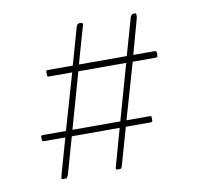

<svg xmlns="http://www.w3.org/2000/svg" viewBox="-57 -494 573 553"><g transform="rotate(-10 229.0 -217.0)"><path d="M408 -298H341L294 -135H362Q367 -135 367 -132V-122Q367 -117 362 -117H289L258 -8Q257 -6 256 -3Q255 0 251 0H244Q239 0 239.5 -4Q240 -8 241 -10L271 -117H131L100 -8Q98 -5 97 -2.5Q96 0 93 0H84Q80 0 80.5 -3.5Q81 -7 82 -11L112 -117H50Q44 -117 44 -122V-132Q44 -135 50 -135H117L164 -298H96Q91 -298 91 -302V-312Q91 -317 96 -317H169L200 -426Q203 -434 209 -434H214Q216 -434 218 -431.5Q220 -429 218 -426L187 -317H327L358 -426Q362 -434 366 -434H371Q375 -434 375 -431.5Q375 -429 375 -427V-422L346 -317H408Q414 -317 414 -312V-302Q414 -298 408 -298ZM182 -298 136 -135H276L322 -298Z"/></g></svg>

Font: Chathura Thin
Style: Regular
Weight: 250
Designer: Appaji Ambarisha Darbha
Foundry: Aditya Fonts
Version: Version 1.001 2016